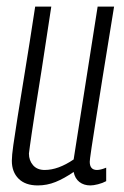

<svg xmlns="http://www.w3.org/2000/svg" viewBox="-20 -554 378 584"><path d="M95 10Q57 10 36.5 -10.5Q16 -31 16 -65Q16 -81 20.5 -112.5Q25 -144 33.5 -198Q42 -252 55.5 -334Q69 -416 87 -534H136Q119 -420 107 -344Q95 -268 87.5 -221Q80 -174 76.5 -148.5Q73 -123 71 -110Q69 -97 68 -87Q68 -66 80.5 -51.5Q93 -37 116 -37Q157 -37 204 -69L277 -534H327Q305 -401 291.5 -315Q278 -229 270 -179Q262 -129 258.5 -105Q255 -81 254 -73Q253 -65 253 -62Q253 -37 275 -37Q286 -37 303 -44V-3Q292 3 278 6.5Q264 10 255 10Q235 10 221.5 -0.5Q208 -11 204 -31Q175 -11 149 -0.5Q123 10 95 10Z"/></svg>

Font: Georama Condensed Light
Style: Italic
Weight: 300
Width: 3
Italic angle: -9°
Designer: Jean-Baptiste Levee
Foundry: Production Type
Version: Version 1.000